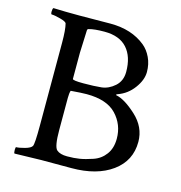

<svg xmlns="http://www.w3.org/2000/svg" viewBox="-98 -731 774 823"><g transform="rotate(15 289.0 -320.0)"><path d="M411.1 -459Q411.1 -526.4 377.4 -564Q343.8 -601.6 277.3 -601.6Q232.4 -601.6 208 -594.7Q202.1 -593.8 202.1 -585.9L198.2 -487.3V-371.1Q198.2 -364.3 246.1 -364.3Q293.9 -364.3 325.7 -367.7Q357.4 -371.1 384.3 -395Q411.1 -418.9 411.1 -459ZM400.4 -357.4Q392.6 -354.5 395.5 -351.6Q433.6 -344.7 486.3 -296.4Q539.1 -248 539.1 -182.6Q539.1 -98.6 471.2 -49.3Q403.3 0 291 0H157.2L39.1 2.9Q36.1 0 36.1 -12.7Q36.1 -25.4 39.1 -25.4Q51.8 -25.4 76.7 -32.2Q101.6 -39.1 107.4 -49.3Q113.3 -59.6 113.3 -139.6V-508.8Q113.3 -566.4 106.4 -592.8Q103.5 -600.6 77.6 -607.4Q51.8 -614.3 39.1 -614.3Q35.2 -614.3 35.2 -626.5Q35.2 -638.7 39.1 -642.6Q89.8 -640.6 155.3 -640.6L293 -641.6Q387.2 -641.6 448.2 -591.8Q469.7 -574.2 483.4 -545.4Q497.1 -516.6 497.1 -481.4Q497.1 -446.3 469.7 -409.2Q442.4 -372.1 400.4 -357.4ZM446.3 -171.9Q446.3 -234.4 404.3 -278.8Q362.3 -323.2 272.5 -323.2Q251 -323.2 202.1 -319.3Q198.2 -307.6 198.2 -287.1V-144.5Q198.2 -70.3 213.4 -57.1Q228.5 -43.9 259.8 -43.9Q291 -43.9 314.9 -47.9Q338.9 -51.8 372.1 -63Q405.3 -74.2 425.8 -102.1Q446.3 -129.9 446.3 -171.9Z"/></g></svg>

Font: CrimsonText-Roman
Style: Roman
Weight: 400
Version: Version 0.13